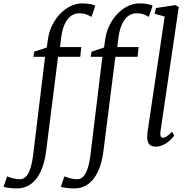

<svg xmlns="http://www.w3.org/2000/svg" viewBox="-123 -835 1095 1106"><path d="M67.4 62C57.1 139.2 36.6 196.8 -6.8 197.3C-43 197.8 -75.7 183.6 -82 180.7L-102.5 241.2C-88.9 245.1 -55.7 251 -23.4 250.5C70.3 249.5 126.5 165 142.6 36.1L211.4 -507.8H339.4L345.2 -564H222.7L229 -616.7C239.3 -703.1 275.9 -757.8 332.5 -758.3C368.2 -758.8 391.1 -745.6 403.8 -737.3L426.3 -802.7C401.4 -813.5 375 -815.4 349.1 -815.4C259.8 -815.4 169.4 -724.6 153.3 -609.9L146.5 -561.5L74.7 -537.6L68.8 -507.8H136.7ZM397.5 62C387.2 139.2 366.7 196.8 323.2 197.3C287.1 197.8 254.4 183.6 248 180.7L227.5 241.2C241.2 245.1 274.4 251 306.6 250.5C400.4 249.5 456.5 165 472.7 36.1L541.5 -507.8H669.4L675.3 -564H552.7L559.1 -616.7C569.3 -703.1 606 -757.8 662.6 -758.3C698.2 -758.8 721.2 -745.6 733.9 -737.3L756.3 -802.7C731.4 -813.5 705.1 -815.4 679.2 -815.4C589.8 -815.4 499.5 -724.6 483.4 -609.9L476.6 -561.5L404.8 -537.6L398.9 -507.8H466.8ZM725.1 -49.8C724.1 -7.3 740.7 9.8 774.4 9.8C829.1 9.8 873 -41 880.4 -54.7L867.7 -75.7C842.8 -49.8 827.1 -41.5 813.5 -41.5C804.7 -41.5 797.9 -53.7 801.3 -77.1L906.7 -794.4L887.2 -805.7L775.4 -788.6L767.6 -755.9L825.7 -739.7L728 -83C726.1 -73.2 725.1 -56.6 725.1 -49.8Z"/></svg>

Font: Merriweather
Style: Light Italic
Weight: 300
Italic angle: -7.5°
Designer: Eben Sorkin
Foundry: Eben Sorkin
Version: Version 1.001